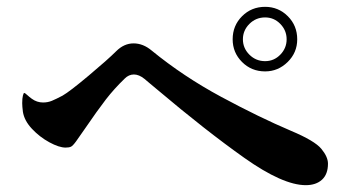

<svg xmlns="http://www.w3.org/2000/svg" viewBox="-20 -675 1040 562"><path d="M661 -560Q661 -600 688.5 -627.5Q716 -655 756 -655Q795 -655 822.5 -627.5Q850 -600 850 -560Q850 -521 822 -493.5Q794 -466 756 -466Q716 -466 688.5 -493.5Q661 -521 661 -560ZM819 -560Q819 -586 800.5 -605Q782 -624 756 -624Q729 -624 710 -605Q691 -586 691 -560Q691 -534 710 -515Q729 -496 756 -496Q782 -496 800.5 -515Q819 -534 819 -560ZM440 -413Q428 -423 419 -430.5Q410 -438 403 -444Q387 -457 372 -457Q357 -457 345 -445Q314 -415 290 -384Q266 -353 227 -296Q212 -274 202.5 -261Q193 -248 187.5 -245.5Q182 -243 172 -243Q153 -243 124.5 -258.5Q96 -274 73.5 -298Q51 -322 47 -348Q45 -364 45 -373Q45 -387 47 -395Q49 -403 51 -403Q53 -403 59.5 -397Q66 -391 73 -386Q88 -375 106 -375Q120 -375 132 -380Q144 -385 163 -395Q184 -407 240 -454Q296 -501 320 -525Q343 -548 371 -548Q399 -548 424 -527Q517 -451 627.5 -391.5Q738 -332 832 -292Q901 -263 920.5 -239.5Q940 -216 940 -196Q940 -165 922.5 -149Q905 -133 875 -133Q808 -133 695 -213Q582 -293 440 -413Z"/></svg>

Font: Shippori Mincho B1 ExtraBold
Style: Regular
Weight: 800
Designer: FONTDASU
Foundry: FONTDASU / Google Inc. / but / Adobe
Version: Version 3.110; ttfautohint (v1.8.3)